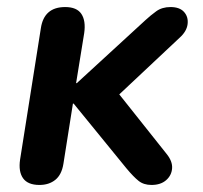

<svg xmlns="http://www.w3.org/2000/svg" viewBox="-20 -517 576 545"><path d="M92 8Q59 8 45.5 -11Q32 -30 37 -64L96 -437Q105 -497 165 -497Q198 -497 211 -477.5Q224 -458 219 -423L196 -281H198L393 -460Q407 -473 423.5 -485Q440 -497 464 -497Q490 -497 502.5 -483Q515 -469 512.5 -448.5Q510 -428 490 -410L294 -226V-280L453 -80Q470 -59 468.5 -39Q467 -19 451.5 -5.5Q436 8 410 8Q388 8 373.5 -3.5Q359 -15 339 -39L189 -223H187L160 -52Q155 -21 137 -6.5Q119 8 92 8Z"/></svg>

Font: Nunito Variable Extra Light
Style: Italic
Weight: 200
Italic angle: -9°
Designer: Vernon Adams
Foundry: Vernon Adams
Version: Version 3.602